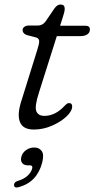

<svg xmlns="http://www.w3.org/2000/svg" viewBox="-20 -565 418 850"><path d="M140.5 -399 98 -410Q80 -417 80 -432Q80 -440.5 87.8 -446.2Q95.5 -452 107 -452H148.5Q167.5 -452 181 -469L222 -529Q233.5 -545 248.5 -545Q266.5 -545 266.5 -526.5Q266.5 -519 264 -509Q261.5 -499 257.5 -487L246 -451H359Q378 -451 378 -434.5Q378 -420.5 366.5 -412.8Q355 -405 335.5 -405H231.5L152.5 -155.5Q132.5 -93.5 140.8 -72.8Q149 -52 176.5 -52Q225 -52 266.5 -97Q274 -104.5 277.5 -106.5Q281 -108.5 286.5 -108.5Q299.5 -108.5 299.5 -94Q299.5 -73 274.2 -49.2Q249 -25.5 210 -8.5Q171 8.5 130 8.5Q81 8.5 68 -25.5Q55 -59.5 75.5 -121L145 -344Q153.5 -370 153.5 -382.2Q153.5 -394.5 140.5 -399ZM104 167Q85.5 167 77.8 156.2Q70 145.5 74.5 129.5Q79 111 95.5 99.5Q112 88 131.5 88Q153.5 88 164.8 103.8Q176 119.5 166.5 155.5Q144 241.5 63 263.5Q43.5 269 42 254.5Q42 240.5 60 235.5Q86.5 227.5 102.2 212.8Q118 198 122.5 181Q126 167 112.5 167Z"/></svg>

Font: Fraunces 9pt SuperSoft Light
Style: Italic
Weight: 300
Italic angle: -16°
Version: Version 1.000;[b76b70a41]